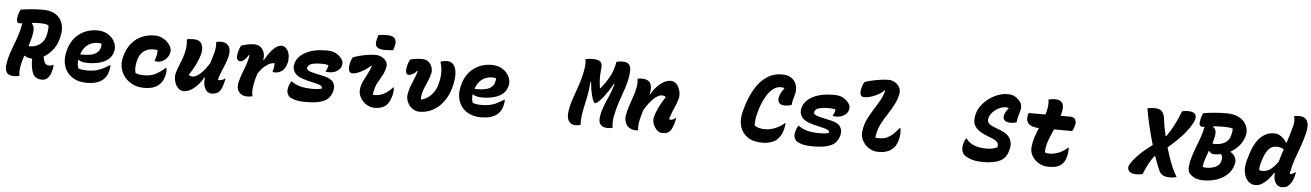

<svg xmlns="http://www.w3.org/2000/svg" viewBox="-30 -1393 13904 2037"><g transform="rotate(5 6922.0 -375.0)"><path d="M183 0Q170 4 154.5 6Q139 8 124 8Q63 8 45 -27Q27 -62 35 -115Q44 -173 61 -224.5Q78 -276 98 -327.5Q118 -379 136 -435Q154 -491 165 -558Q155 -557 147.5 -556Q140 -555 135 -555Q90 -555 113 -643Q117 -660 122 -673.5Q127 -687 133 -700Q195 -710 249.5 -715Q304 -720 367 -720Q438 -720 484 -698.5Q530 -677 554.5 -641.5Q579 -606 586 -564.5Q593 -523 586 -483L584 -471Q569 -380 523.5 -318.5Q478 -257 421 -226Q424 -206 429 -188Q437 -160 451 -148Q465 -136 487 -136Q511 -136 528 -146H534Q534 -117 525 -84Q518 -56 508 -36.5Q498 -17 485 -4Q461 20 424 20Q342 20 318 -58Q308 -92 304.5 -124Q301 -156 302 -193Q300 -193 298 -193Q281 -193 259 -198.5Q237 -204 223 -217L215 -215Q205 -185 197 -155.5Q189 -126 184 -96Q180 -73 179.5 -48Q179 -23 183 0ZM289 -473Q284 -435 274 -397.5Q264 -360 252 -322Q259 -322 270 -322Q305 -322 339.5 -336.5Q374 -351 400.5 -383Q427 -415 437 -467L440 -483Q445 -508 445 -527.5Q445 -547 442 -562Q409 -575 345 -575Q326 -575 306.5 -574Q287 -573 269 -571L266 -566Q297 -534 289 -473Z M965 -552Q1019 -552 1059.5 -533Q1100 -514 1126 -483Q1152 -452 1161.5 -416.5Q1171 -381 1163 -349L1161 -341Q1148 -290 1110 -259Q1072 -228 1017 -213.5Q962 -199 896 -199Q822 -199 795 -223H790Q787 -199 789 -176Q791 -153 800 -133Q822 -125 844 -122Q866 -119 890 -119Q970 -119 1023.5 -140Q1077 -161 1130 -196H1136Q1135 -161 1128 -135Q1118 -95 1102.5 -72.5Q1087 -50 1067 -34Q1008 12 901 12Q827 12 773.5 -14Q720 -40 688.5 -84.5Q657 -129 649.5 -186.5Q642 -244 659 -307L662 -318Q693 -431 775 -491.5Q857 -552 965 -552ZM978 -420Q945 -420 912 -407Q879 -394 850.5 -364Q822 -334 805 -283Q816 -282 825 -282Q923 -282 964.5 -306Q1006 -330 1016 -367Q1023 -398 1023 -415Q1015 -417 1005 -418.5Q995 -420 978 -420Z M1577 -551Q1619 -551 1653.5 -535Q1688 -519 1712 -495Q1738 -470 1750 -440.5Q1762 -411 1757 -390L1754 -377Q1744 -335 1707.5 -306Q1671 -277 1629 -277Q1614 -277 1599 -282V-288Q1625 -361 1619 -400Q1598 -403 1571 -403Q1510 -403 1467.5 -367Q1425 -331 1410 -262L1408 -253Q1401 -223 1400.5 -193.5Q1400 -164 1408 -136Q1429 -128 1451.5 -124.5Q1474 -121 1499 -121Q1572 -121 1622 -147.5Q1672 -174 1725 -220H1731Q1733 -201 1732.5 -180.5Q1732 -160 1727 -141Q1717 -101 1703 -77Q1689 -53 1666 -34Q1642 -13 1604.5 -0.5Q1567 12 1510 12Q1444 12 1391.5 -13Q1339 -38 1305 -79.5Q1271 -121 1258 -172.5Q1245 -224 1257 -277L1259 -286Q1287 -411 1370.5 -481Q1454 -551 1577 -551Z M1918 -539Q1930 -544 1949.5 -546Q1969 -548 1989 -548Q2057 -548 2078.5 -503.5Q2100 -459 2083 -394Q2071 -351 2043.5 -291Q2016 -231 1972 -167Q1987 -152 2014 -152Q2049 -152 2095.5 -193.5Q2142 -235 2188 -311Q2208 -372 2222.5 -426Q2237 -480 2232 -540Q2253 -546 2280 -546Q2322 -546 2345 -529Q2368 -512 2376 -486Q2384 -460 2381 -432Q2374 -374 2348.5 -314.5Q2323 -255 2303 -201Q2291 -172 2285 -142Q2293 -139 2303 -139Q2331 -139 2357 -161H2363Q2362 -144 2355 -119Q2347 -88 2340 -70Q2333 -52 2325 -38Q2312 -14 2286 -2Q2260 10 2228 10Q2198 10 2177 -12Q2156 -34 2147.5 -70.5Q2139 -107 2146 -152H2138Q2116 -110 2082.5 -73Q2049 -36 2010 -13Q1971 10 1932 10Q1903 10 1881 -8Q1859 -26 1846 -54Q1833 -82 1829 -113Q1825 -144 1832 -170Q1847 -225 1869.5 -276.5Q1892 -328 1907 -383Q1931 -473 1918 -539Z M2497 -523Q2520 -532 2560 -541Q2600 -550 2634 -550Q2681 -550 2708 -525.5Q2735 -501 2744 -465Q2753 -429 2745 -395L2752 -392Q2797 -474 2841.5 -517Q2886 -560 2925 -560Q2954 -560 2974 -540Q2994 -521 3002 -497.5Q3010 -474 3011.5 -452Q3013 -430 3011.5 -414.5Q3010 -399 3009 -396L3004 -376Q3003 -373 2997.5 -357Q2992 -341 2978 -321Q2964 -301 2939 -286.5Q2914 -272 2875 -272Q2870 -272 2865.5 -272.5Q2861 -273 2855 -274V-280Q2863 -303 2866 -324.5Q2869 -346 2869 -369H2862Q2847 -369 2821.5 -359.5Q2796 -350 2763.5 -323Q2731 -296 2696 -242Q2686 -211 2677 -177Q2668 -143 2662 -98Q2653 -37 2666 0Q2640 8 2609 8Q2549 8 2519 -33Q2489 -74 2507 -143Q2525 -212 2553.5 -281Q2582 -350 2597 -430L2591 -433Q2562 -390 2542.5 -374Q2523 -358 2503 -358Q2477 -358 2468.5 -382Q2460 -406 2473 -461Q2477 -475 2482 -489.5Q2487 -504 2497 -523Z M3403 -552Q3459 -552 3491.5 -539Q3524 -526 3551 -499Q3593 -457 3585 -417L3582 -404Q3575 -374 3540 -349Q3505 -324 3451 -324Q3434 -324 3416 -327V-333Q3436 -364 3439 -399Q3423 -403 3405.5 -405Q3388 -407 3370 -407Q3313 -407 3280.5 -400Q3248 -393 3234.5 -381.5Q3221 -370 3217 -356Q3212 -337 3230.5 -324Q3249 -311 3309 -298L3396 -279Q3476 -262 3502 -223Q3528 -184 3515 -131Q3494 -50 3427 -19Q3360 12 3241 12Q3153 12 3109.5 -3Q3066 -18 3053 -31Q3040 -44 3032.5 -68.5Q3025 -93 3037 -138Q3042 -155 3048 -168Q3054 -181 3062 -192H3068Q3106 -163 3159.5 -148Q3213 -133 3301 -133Q3351 -133 3390 -144Q3395 -163 3381 -173Q3367 -183 3330 -192L3222 -218Q3128 -241 3095.5 -285Q3063 -329 3078 -384Q3099 -462 3186 -507Q3273 -552 3403 -552Z M3689 -503Q3719 -515 3760.5 -526Q3802 -537 3846 -543.5Q3890 -550 3927 -550Q3964 -550 3995 -534Q4026 -518 4043 -491.5Q4060 -465 4054 -435Q4045 -386 4023 -345.5Q4001 -305 3978 -265Q3955 -225 3944 -177Q3941 -164 3939 -151Q3937 -138 3936 -127Q3941 -126 3945.5 -125.5Q3950 -125 3954 -125Q4003 -125 4047.5 -146Q4092 -167 4145 -223H4151Q4153 -207 4152 -186.5Q4151 -166 4144 -137Q4125 -62 4086 -27Q4069 -11 4037.5 -0.5Q4006 10 3966 10Q3927 10 3893.5 -7Q3860 -24 3836 -52Q3812 -80 3801 -113Q3790 -146 3795 -177Q3802 -224 3821.5 -264.5Q3841 -305 3863 -345Q3885 -385 3899 -430L3893 -433Q3844 -388 3790 -361Q3736 -334 3698 -334Q3672 -334 3662.5 -362Q3653 -390 3666 -445Q3670 -459 3675 -473Q3680 -487 3689 -503ZM3940 -764Q3962 -767 3986.5 -768.5Q4011 -770 4030 -770Q4148 -770 4124 -669L4111 -617Q4089 -614 4065.5 -612.5Q4042 -611 4022 -611Q3958 -611 3934.5 -635.5Q3911 -660 3926 -714Z M4297 -533Q4356 -550 4424 -550Q4469 -550 4495.5 -525.5Q4522 -501 4531.5 -467.5Q4541 -434 4534 -407Q4523 -362 4507.5 -326Q4492 -290 4477 -255Q4462 -220 4452 -178Q4445 -146 4449 -121H4455Q4514 -136 4559.5 -185Q4605 -234 4621 -301L4624 -313Q4641 -378 4638 -437.5Q4635 -497 4621 -534V-540Q4640 -546 4657.5 -548.5Q4675 -551 4690 -551Q4729 -551 4754 -526Q4780 -500 4787.5 -446Q4795 -392 4779 -318L4776 -304Q4756 -210 4708 -139Q4660 -68 4592 -29Q4524 10 4444 10Q4415 10 4391.5 -1Q4368 -12 4349 -30Q4324 -56 4311 -90Q4298 -124 4302 -156Q4309 -205 4324.5 -247Q4340 -289 4358 -330Q4376 -371 4388 -415L4382 -419Q4363 -397 4340 -383.5Q4317 -370 4294 -370Q4275 -370 4267.5 -393.5Q4260 -417 4273 -471Q4277 -485 4282 -499.5Q4287 -514 4297 -533Z M5165 -552Q5219 -552 5259.5 -533Q5300 -514 5326 -483Q5352 -452 5361.5 -416.5Q5371 -381 5363 -349L5361 -341Q5348 -290 5310 -259Q5272 -228 5217 -213.5Q5162 -199 5096 -199Q5022 -199 4995 -223H4990Q4987 -199 4989 -176Q4991 -153 5000 -133Q5022 -125 5044 -122Q5066 -119 5090 -119Q5170 -119 5223.5 -140Q5277 -161 5330 -196H5336Q5335 -161 5328 -135Q5318 -95 5302.5 -72.5Q5287 -50 5267 -34Q5208 12 5101 12Q5027 12 4973.5 -14Q4920 -40 4888.5 -84.5Q4857 -129 4849.5 -186.5Q4842 -244 4859 -307L4862 -318Q4893 -431 4975 -491.5Q5057 -552 5165 -552ZM5178 -420Q5145 -420 5112 -407Q5079 -394 5050.5 -364Q5022 -334 5005 -283Q5016 -282 5025 -282Q5123 -282 5164.5 -306Q5206 -330 5216 -367Q5223 -398 5223 -415Q5215 -417 5205 -418.5Q5195 -420 5178 -420Z M6159 0Q6133 8 6104 8Q6078 8 6056 -6Q6034 -20 6023 -51Q6012 -82 6019 -132Q6029 -202 6054 -273.5Q6079 -345 6106 -423Q6133 -501 6148 -590Q6153 -619 6154 -648Q6155 -677 6150 -700Q6173 -705 6191 -706.5Q6209 -708 6222 -708Q6293 -708 6312.5 -684.5Q6332 -661 6326 -612Q6319 -558 6320 -510.5Q6321 -463 6330 -406H6335Q6383 -462 6424.5 -535Q6466 -608 6480 -700Q6502 -705 6518.5 -706.5Q6535 -708 6548 -708Q6595 -708 6613.5 -685.5Q6632 -663 6633 -629Q6634 -595 6628 -561Q6617 -490 6592.5 -419.5Q6568 -349 6542.5 -273.5Q6517 -198 6501 -111Q6496 -83 6496 -53Q6496 -23 6501 0Q6480 8 6447 8Q6404 8 6377.5 -15Q6351 -38 6355 -91Q6358 -123 6366 -153.5Q6374 -184 6389 -224Q6403 -263 6429 -319Q6455 -375 6481 -462L6474 -464Q6377 -295 6303 -245Q6299 -243 6295 -243Q6287 -243 6282 -250Q6266 -271 6252.5 -323.5Q6239 -376 6230 -464L6223 -462Q6220 -411 6214 -368.5Q6208 -326 6199.5 -285.5Q6191 -245 6181 -200Q6169 -148 6162.5 -97.5Q6156 -47 6159 0Z M6719 -540Q6737 -546 6761 -546Q6832 -546 6855.5 -506.5Q6879 -467 6861 -387H6867Q6889 -430 6922.5 -466.5Q6956 -503 6995 -526Q7034 -549 7073 -549Q7102 -549 7124 -531Q7146 -513 7159 -485Q7172 -457 7176 -426Q7180 -395 7173 -369Q7157 -313 7134 -264.5Q7111 -216 7095 -160Q7094 -156 7092.5 -150.5Q7091 -145 7090 -140Q7094 -139 7097.5 -138.5Q7101 -138 7105 -138Q7116 -138 7129.5 -142.5Q7143 -147 7157 -161H7163Q7162 -144 7155 -119Q7147 -88 7138.5 -67Q7130 -46 7122 -33Q7108 -11 7087 -0.5Q7066 10 7028 10Q6999 10 6972.5 -14.5Q6946 -39 6932.5 -75Q6919 -111 6926 -145Q6937 -194 6965.5 -254Q6994 -314 7034 -372Q7019 -387 6991 -387Q6954 -387 6905 -341.5Q6856 -296 6808 -213Q6790 -156 6778.5 -104.5Q6767 -53 6772 3Q6763 6 6752 6Q6711 6 6685 -9Q6659 -24 6646 -46.5Q6633 -69 6629 -92.5Q6625 -116 6628 -134Q6636 -187 6652.5 -238Q6669 -289 6687 -339.5Q6705 -390 6715 -441Q6720 -466 6721.5 -492.5Q6723 -519 6719 -540Z M8095 20Q7995 20 7935.5 -23Q7876 -66 7857 -137Q7838 -208 7861 -293L7868 -319Q7902 -443 7955 -533Q8008 -623 8080 -671.5Q8152 -720 8243 -720Q8284 -720 8313.5 -708.5Q8343 -697 8362 -677Q8385 -655 8394.5 -626Q8404 -597 8404 -568.5Q8404 -540 8397 -519Q8385 -480 8379.5 -457Q8374 -434 8372 -407Q8342 -394 8302 -394Q8256 -394 8238 -417Q8220 -440 8230 -480Q8235 -499 8245.5 -521.5Q8256 -544 8281 -576Q8266 -584 8242 -584Q8191 -584 8148 -545Q8105 -506 8072.5 -441Q8040 -376 8019 -298L8014 -279Q8006 -248 8002.5 -220Q7999 -192 7998 -157Q8019 -141 8045 -133Q8071 -125 8111 -125Q8161 -125 8215 -145Q8269 -165 8318 -208H8324Q8324 -182 8316 -148Q8305 -103 8291 -79Q8277 -55 8253 -31Q8231 -9 8189.5 5.5Q8148 20 8095 20Z M8803 -552Q8859 -552 8891.5 -539Q8924 -526 8951 -499Q8993 -457 8985 -417L8982 -404Q8975 -374 8940 -349Q8905 -324 8851 -324Q8834 -324 8816 -327V-333Q8836 -364 8839 -399Q8823 -403 8805.5 -405Q8788 -407 8770 -407Q8713 -407 8680.5 -400Q8648 -393 8634.5 -381.5Q8621 -370 8617 -356Q8612 -337 8630.5 -324Q8649 -311 8709 -298L8796 -279Q8876 -262 8902 -223Q8928 -184 8915 -131Q8894 -50 8827 -19Q8760 12 8641 12Q8553 12 8509.5 -3Q8466 -18 8453 -31Q8440 -44 8432.5 -68.5Q8425 -93 8437 -138Q8442 -155 8448 -168Q8454 -181 8462 -192H8468Q8506 -163 8559.5 -148Q8613 -133 8701 -133Q8751 -133 8790 -144Q8795 -163 8781 -173Q8767 -183 8730 -192L8622 -218Q8528 -241 8495.5 -285Q8463 -329 8478 -384Q8499 -462 8586 -507Q8673 -552 8803 -552Z M9118 -714Q9147 -726 9192 -736.5Q9237 -747 9286 -754Q9335 -761 9373 -761Q9411 -761 9442.5 -742Q9474 -723 9490.5 -692.5Q9507 -662 9501 -627Q9490 -566 9461.5 -511Q9433 -456 9399 -403.5Q9365 -351 9336 -298Q9307 -245 9294 -186Q9291 -174 9289 -162Q9287 -150 9286 -139Q9296 -136 9307 -135.5Q9318 -135 9328 -135Q9367 -135 9399.5 -147Q9432 -159 9465 -187Q9498 -215 9537 -263H9543Q9547 -239 9547.5 -210.5Q9548 -182 9540 -150Q9530 -106 9515 -79.5Q9500 -53 9475 -33Q9424 10 9331 10Q9287 10 9250 -8Q9213 -26 9187 -56Q9161 -86 9149 -122.5Q9137 -159 9143 -197Q9152 -263 9178.5 -319Q9205 -375 9238 -426.5Q9271 -478 9301 -530.5Q9331 -583 9347 -641L9340 -646Q9307 -613 9267 -593Q9227 -573 9191 -564Q9155 -555 9132 -555Q9102 -555 9092 -578Q9082 -601 9095 -656Q9099 -670 9104 -684Q9109 -698 9118 -714Z M10644 -720Q10688 -720 10714 -707.5Q10740 -695 10762 -673Q10791 -645 10796.5 -616Q10802 -587 10794 -556Q10781 -513 10774.5 -487Q10768 -461 10766 -431Q10739 -420 10708 -420Q10655 -420 10635.5 -441.5Q10616 -463 10626 -497Q10636 -534 10670 -572Q10657 -579 10632 -579Q10600 -579 10564.5 -561Q10529 -543 10501 -514Q10473 -485 10465 -453L10463 -445Q10457 -420 10470 -400Q10483 -380 10523 -363L10609 -329Q10654 -311 10679 -287Q10704 -263 10713.5 -237Q10723 -211 10723 -186.5Q10723 -162 10718 -144L10714 -128Q10693 -45 10628 -12.5Q10563 20 10452 20Q10362 20 10312.5 1Q10263 -18 10240 -40Q10224 -57 10218 -85.5Q10212 -114 10221 -152Q10225 -171 10232 -186.5Q10239 -202 10246 -213H10252Q10284 -170 10336 -147.5Q10388 -125 10475 -125Q10504 -125 10533 -131Q10562 -137 10585 -148L10587 -158Q10592 -184 10577.5 -202Q10563 -220 10533 -233L10450 -267Q10380 -296 10350.5 -330Q10321 -364 10317.5 -399Q10314 -434 10321 -463L10325 -479Q10337 -529 10370 -572.5Q10403 -616 10448 -649.5Q10493 -683 10544 -701.5Q10595 -720 10644 -720Z M10885 -540H11063Q11069 -557 11073 -574.5Q11077 -592 11080 -610Q11084 -633 11084.5 -655.5Q11085 -678 11081 -700Q11101 -706 11118 -708Q11135 -710 11152 -710Q11200 -710 11223 -685Q11246 -660 11239 -607Q11235 -575 11225 -540H11324Q11366 -540 11381 -515Q11396 -490 11386 -453Q11382 -436 11376 -420.5Q11370 -405 11362 -390H11167Q11145 -339 11124.5 -290Q11104 -241 11097 -194Q11091 -160 11093 -138Q11103 -134 11115 -132Q11127 -130 11144 -130Q11182 -130 11232 -147Q11282 -164 11333 -210H11339Q11341 -194 11339.5 -172.5Q11338 -151 11332 -123Q11325 -94 11315.5 -73.5Q11306 -53 11289 -36Q11264 -11 11229.5 -0.5Q11195 10 11146 10Q11085 10 11038 -18Q10991 -46 10966 -90Q10941 -134 10946 -183Q10951 -238 10968 -289.5Q10985 -341 11006 -390Q10849 -397 10878 -521Q10881 -531 10885 -540Z M12076 8Q12018 8 11996.5 -23Q11975 -54 12000 -94Q12061 -195 12225 -317Q12195 -418 12171.5 -518.5Q12148 -619 12135 -700Q12155 -705 12173.5 -706.5Q12192 -708 12211 -708Q12269 -708 12292 -679.5Q12315 -651 12319 -613Q12325 -563 12332.5 -520.5Q12340 -478 12353 -422H12359Q12397 -473 12433 -540.5Q12469 -608 12504 -700Q12536 -708 12567 -708Q12629 -708 12647 -676Q12665 -644 12636 -591Q12598 -519 12534.5 -449Q12471 -379 12384 -304Q12409 -217 12440 -137.5Q12471 -58 12507 0Q12472 10 12435 10Q12388 10 12361.5 -5Q12335 -20 12322 -46Q12307 -78 12292 -118Q12277 -158 12261 -202H12255Q12221 -160 12194 -108Q12167 -56 12145 0Q12115 8 12076 8Z M12795 10Q12748 10 12713.5 -2Q12679 -14 12650 -42Q12621 -71 12627 -126Q12633 -182 12650 -235Q12667 -288 12687.5 -341Q12708 -394 12727 -447.5Q12746 -501 12756 -557Q12740 -555 12735 -555Q12707 -555 12702 -576Q12697 -597 12707 -637Q12712 -660 12718 -673.5Q12724 -687 12731 -700Q12793 -710 12852 -715Q12911 -720 12974 -720Q13047 -720 13095 -698.5Q13143 -677 13169 -643Q13195 -609 13202 -571.5Q13209 -534 13200 -502L13198 -495Q13182 -439 13145 -394.5Q13108 -350 13056 -321V-313Q13088 -296 13104 -262.5Q13120 -229 13111 -193L13110 -189Q13093 -122 13045.5 -77.5Q12998 -33 12932.5 -11.5Q12867 10 12795 10ZM12875 -469Q12871 -449 12865.5 -428.5Q12860 -408 12854 -388Q12865 -385 12884 -385Q12944 -385 12988 -411Q13032 -437 13045 -491L13048 -503Q13057 -536 13055 -564Q13037 -570 13013.5 -572.5Q12990 -575 12958 -575Q12926 -575 12898.5 -573.5Q12871 -572 12848 -570L12845 -564Q12887 -541 12875 -469ZM12773 -133Q12788 -126 12810 -126Q12869 -126 12912 -147Q12955 -168 12965 -211L12967 -219Q12977 -259 12955 -283Q12919 -276 12882 -276Q12860 -276 12849 -283.5Q12838 -291 12828 -306L12823 -305Q12806 -262 12792 -219Q12778 -176 12773 -133Z M13498 -552Q13531 -552 13556.5 -538.5Q13582 -525 13601 -505Q13620 -485 13631 -466H13638Q13652 -509 13666 -554Q13680 -599 13693 -651Q13699 -675 13699.5 -702.5Q13700 -730 13691 -750Q13705 -755 13718.5 -756.5Q13732 -758 13748 -758Q13783 -758 13808 -742Q13833 -726 13841.5 -687Q13850 -648 13833 -579Q13814 -502 13788.5 -433Q13763 -364 13739.5 -297.5Q13716 -231 13703 -159Q13701 -149 13700.5 -145Q13700 -141 13700 -139Q13702 -138 13706 -138Q13731 -138 13757 -161H13763Q13762 -144 13755 -119Q13747 -88 13736.5 -67Q13726 -46 13712 -29Q13695 -7 13675 1.5Q13655 10 13628 10Q13597 10 13576.5 -9.5Q13556 -29 13546.5 -61.5Q13537 -94 13542 -133H13534Q13509 -94 13479 -61Q13449 -28 13415.5 -8Q13382 12 13347 12Q13300 12 13268 -21Q13236 -54 13225 -107.5Q13214 -161 13229 -222L13236 -249Q13279 -413 13344.5 -482.5Q13410 -552 13498 -552ZM13374 -149Q13394 -144 13409 -144Q13454 -144 13492 -171Q13530 -198 13572 -257Q13582 -294 13592.5 -327Q13603 -360 13613 -392Q13582 -413 13535 -413Q13480 -413 13446.5 -370Q13413 -327 13390 -247L13385 -230Q13377 -203 13374.5 -183Q13372 -163 13374 -149Z"/></g></svg>

Font: Recursive Mn Csl St XBd
Style: Italic
Weight: 800
Italic angle: -15°
Monospace: yes
Version: Version 1.079;hotconv 1.0.112;makeotfexe 2.5.65598; ttfautoh